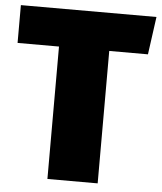

<svg xmlns="http://www.w3.org/2000/svg" viewBox="-53 -799 711 845"><g transform="rotate(5 302.0 -376.0)"><path d="M604 -752H5V-585H188V0H410V-585H581Z"/></g></svg>

Font: Glow Sans SC Normal Heavy
Style: Regular
Weight: 900
Designer: Ryoko NISHIZUKA (kana, bopomofo & ideographs); Paul D. Hunt (Latin, Greek & Cyrillic); Sandoll Communications, Soo-young
Version: Version 0.93